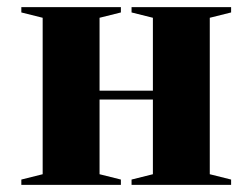

<svg xmlns="http://www.w3.org/2000/svg" viewBox="-20 -520 710 540"><path d="M410 -470 350 -485V-500H630V-485L570 -470V-30L630 -15V0H350V-15L410 -30V-240H260V-30L320 -15V0H40V-15L100 -30V-470L40 -485V-500H320V-485L260 -470V-265H410Z"/></svg>

Font: Yeseva One
Style: Regular
Weight: 400
Designer: Jovanny Lemonad
Foundry: Jovanny Lemonad
Version: Version 2.000